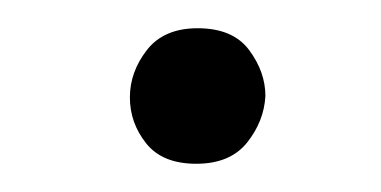

<svg xmlns="http://www.w3.org/2000/svg" viewBox="-20 -107 270 136"><path d="M119 9Q95 9 83.5 -5.5Q72 -20 72 -38Q72 -56 84 -71.5Q96 -87 120 -87Q145 -87 156.5 -71.5Q168 -56 168 -39Q167 -21 155 -6Q143 9 119 9Z"/></svg>

Font: Twinkle Star
Style: Regular
Weight: 400
Designer: Robert E. Leuschke
Foundry: Robert E. Leuschke
Version: Version 2.010; ttfautohint (v1.8.3)